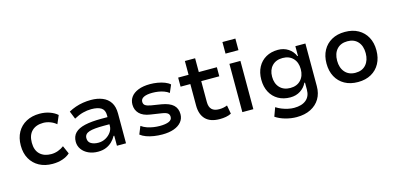

<svg xmlns="http://www.w3.org/2000/svg" viewBox="-78 -1231 3965 1921"><g transform="rotate(-15 1904.0 -270.0)"><path d="M324 9Q245 9 186 -23Q127 -55 94.5 -113Q62 -171 62 -250Q62 -329 94.5 -387.5Q127 -446 186.5 -478Q246 -510 325 -510Q381 -510 429 -493Q477 -476 508 -448L471 -362Q443 -386 407.5 -399Q372 -412 337 -412Q262 -412 219 -370Q176 -328 176 -249Q176 -171 219 -130Q262 -89 336 -89Q372 -89 406.5 -101.5Q441 -114 468 -135L505 -51Q475 -23 428 -7Q381 9 324 9Z M795 9Q740 9 696.5 -11Q653 -31 628 -66Q603 -101 603 -144Q603 -201 637 -235.5Q671 -270 739 -285.5Q807 -301 910 -301H991V-227H917Q865 -227 827.5 -223.5Q790 -220 765 -212Q740 -204 727.5 -189Q715 -174 715 -151Q715 -113 745 -95Q775 -77 821 -77Q862 -77 896.5 -96Q931 -115 952.5 -145.5Q974 -176 974 -211V-321Q974 -375 939 -397.5Q904 -420 837 -420Q794 -420 750 -408.5Q706 -397 657 -370L624 -452Q659 -471 696.5 -484Q734 -497 774.5 -503.5Q815 -510 857 -510Q924 -510 975.5 -489Q1027 -468 1056 -424Q1085 -380 1085 -309V0H991V-104H984Q968 -74 942 -48Q916 -22 879.5 -6.5Q843 9 795 9Z M1461 9Q1417 9 1374.5 2.5Q1332 -4 1296.5 -17Q1261 -30 1236 -50L1269 -131Q1295 -112 1327 -101Q1359 -90 1392.5 -85Q1426 -80 1457 -80Q1518 -80 1551.5 -94.5Q1585 -109 1585 -140Q1585 -166 1567 -179Q1549 -192 1506 -198L1394 -215Q1320 -226 1283.5 -263.5Q1247 -301 1247 -357Q1247 -402 1272 -436Q1297 -470 1347 -490Q1397 -510 1470 -510Q1507 -510 1546.5 -503.5Q1586 -497 1619.5 -484Q1653 -471 1673 -452L1639 -373Q1618 -390 1589 -400.5Q1560 -411 1529.5 -415.5Q1499 -420 1470 -420Q1412 -420 1380.5 -404.5Q1349 -389 1349 -359Q1349 -334 1366.5 -321.5Q1384 -309 1423 -302L1530 -285Q1611 -271 1649 -236Q1687 -201 1687 -141Q1687 -95 1659 -61Q1631 -27 1580.5 -9Q1530 9 1461 9Z M2056 9Q1958 9 1909 -41Q1860 -91 1860 -184V-406H1759V-500H1867V-643H1973V-500H2160V-406H1973V-190Q1973 -138 1998.5 -113Q2024 -88 2074 -88Q2097 -88 2118 -92Q2139 -96 2159 -104L2175 -15Q2150 -2 2119.5 3.5Q2089 9 2056 9Z M2279 -609V-729H2413V-609ZM2290 0V-500H2404V0Z M2804 189Q2747 189 2688 172.5Q2629 156 2587 127L2620 37Q2646 54 2677 66.5Q2708 79 2741 86Q2774 93 2802 93Q2883 93 2927.5 56Q2972 19 2972 -50V-123H2965Q2944 -77 2899 -47.5Q2854 -18 2794 -18Q2723 -18 2669.5 -48.5Q2616 -79 2586.5 -134.5Q2557 -190 2557 -264Q2557 -338 2586.5 -393.5Q2616 -449 2669.5 -479.5Q2723 -510 2794 -510Q2854 -510 2900 -480Q2946 -450 2967 -399H2973V-500H3077V-58Q3077 17 3044 72Q3011 127 2950 158Q2889 189 2804 189ZM2818 -109Q2886 -109 2926 -151.5Q2966 -194 2966 -265Q2966 -335 2926 -377Q2886 -419 2818 -419Q2749 -419 2709 -377Q2669 -335 2669 -265Q2669 -194 2709 -151.5Q2749 -109 2818 -109Z M3488 9Q3408 9 3350 -23.5Q3292 -56 3260.5 -114.5Q3229 -173 3229 -251Q3229 -329 3260.5 -387Q3292 -445 3350 -477.5Q3408 -510 3487 -510Q3567 -510 3625 -477.5Q3683 -445 3714.5 -387Q3746 -329 3746 -251Q3746 -173 3714.5 -114.5Q3683 -56 3625 -23.5Q3567 9 3488 9ZM3487 -87Q3557 -87 3596 -132Q3635 -177 3635 -251Q3635 -326 3596 -369.5Q3557 -413 3488 -413Q3418 -413 3378.5 -369.5Q3339 -326 3339 -251Q3339 -177 3378.5 -132Q3418 -87 3487 -87Z"/></g></svg>

Font: Nunito Sans 6pt SemiBold
Style: Regular
Weight: 600
Version: Version 3.101;gftools[0.9.27]